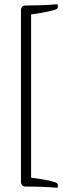

<svg xmlns="http://www.w3.org/2000/svg" viewBox="-20 -744 299 908"><path d="M79.1 115.2V-694.8Q79.1 -697.8 79.8 -701.9Q80.6 -706.1 85.2 -711.9Q89.8 -717.8 98.1 -717.8Q134.8 -717.8 172.9 -719.2Q210.9 -720.7 231 -722.7L251 -724.1Q253.9 -720.7 253.9 -714.8Q253.9 -702.6 244.1 -699.2Q227.1 -693.4 197.8 -687.5Q168.5 -681.6 147.5 -678.7L127 -675.8V96.2Q206.1 106 244.1 119.1Q253.9 122.6 253.9 134.8Q253.9 137.2 253.2 139.6Q252.4 142.1 252 143.1L251 144Q180.2 138.2 98.1 138.2Q89.8 138.2 85.2 132.3Q80.6 126.5 79.8 122.3Q79.1 118.2 79.1 115.2Z"/></svg>

Font: Crimson
Style: Roman
Weight: 400
Version: Version 0.8